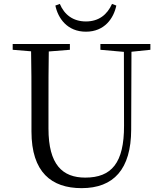

<svg xmlns="http://www.w3.org/2000/svg" viewBox="-20 -955 837 991"><path d="M265.8 -926.4C279.4 -860.8 327.1 -791.4 423.5 -791.4C519.9 -791.4 566.8 -860.8 580.4 -926.4L558.2 -934.8C533.2 -879.2 489.9 -844.3 423.5 -844.3C357.1 -844.3 312 -879.2 288.8 -934.8ZM401.2 16.1C566.6 16.1 656.5 -81.6 657.1 -285.6L658.7 -728H619.4L620.2 -305.7C620.6 -114.5 556 -38.3 420.2 -38.3C302.1 -38.3 230.2 -105.3 230.2 -291.5V-391C230.2 -505.8 230.2 -617.4 232.2 -728H140C142.4 -616.4 142.4 -503.8 142.4 -391V-276.5C142.4 -65.7 245.8 16.1 401.2 16.1ZM45.5 -698 179.8 -686.9H201.1L340.7 -698V-728H45.5ZM498.2 -698 626.2 -686.7H647.1L756.2 -698V-728H498.2Z"/></svg>

Font: Source Han Serif TW VF
Style: Regular
Weight: 250
Designer: Ryoko NISHIZUKA 西塚涼子 (kana & ideographs); Frank Grießhammer (Latin, Greek & Cyrillic); Wenlong ZHANG 张文龙 (bopomofo); San
Foundry: Adobe
Version: Version 2.002;hotconv 1.1.0;makeotfexe 2.6.0